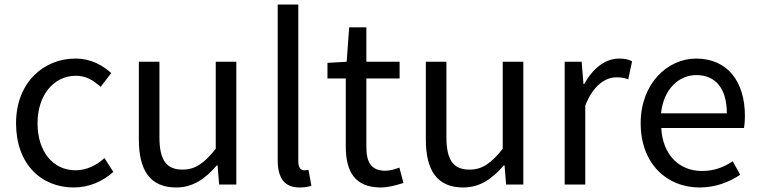

<svg xmlns="http://www.w3.org/2000/svg" viewBox="-20 -816 3356 849"><path d="M306 13C371 13 433 -12 481 -56L442 -117C408 -86 364 -63 314 -63C214 -63 146 -146 146 -271C146 -396 218 -481 316 -481C360 -481 393 -461 425 -432L472 -493C433 -527 384 -557 313 -557C174 -557 51 -452 51 -271C51 -91 162 13 306 13Z M759 13C834 13 888 -26 939 -85H942L949 0H1025V-543H934V-158C882 -93 843 -66 787 -66C715 -66 685 -109 685 -210V-543H594V-199C594 -61 645 13 759 13Z M1304 13C1328 13 1344 10 1357 5L1344 -65C1334 -63 1330 -63 1325 -63C1311 -63 1299 -74 1299 -102V-796H1208V-108C1208 -31 1236 13 1304 13Z M1664 13C1697 13 1733 3 1764 -7L1746 -75C1728 -68 1703 -61 1684 -61C1621 -61 1600 -99 1600 -166V-469H1747V-543H1600V-695H1524L1513 -543L1428 -538V-469H1509V-168C1509 -59 1548 13 1664 13Z M2028 13C2103 13 2157 -26 2208 -85H2211L2218 0H2294V-543H2203V-158C2151 -93 2112 -66 2056 -66C1984 -66 1954 -109 1954 -210V-543H1863V-199C1863 -61 1914 13 2028 13Z M2477 0H2568V-349C2604 -442 2660 -474 2705 -474C2727 -474 2740 -472 2758 -465L2775 -545C2758 -554 2741 -557 2717 -557C2656 -557 2601 -513 2563 -444H2560L2552 -543H2477Z M3073 13C3147 13 3205 -12 3253 -43L3220 -103C3180 -76 3137 -60 3084 -60C2981 -60 2910 -134 2904 -250H3270C3272 -263 3274 -282 3274 -302C3274 -457 3196 -557 3058 -557C2932 -557 2813 -447 2813 -271C2813 -92 2929 13 3073 13ZM2903 -315C2914 -422 2982 -484 3059 -484C3144 -484 3194 -425 3194 -315Z"/></svg>

Font: Noto Sans Japanese Regular
Style: Regular
Weight: 400
Designer: Ryoko NISHIZUKA (kana & ideographs); Paul D. Hunt (Latin, Greek & Cyrillic); Wenlong ZHANG (bopomofo); Sandoll Communica
Foundry: Adobe Systems Incorporated
Version: Version 1.000;PS 1;hotconv 1.0.78;makeotf.lib2.5.61930